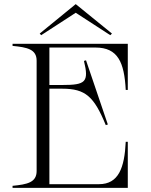

<svg xmlns="http://www.w3.org/2000/svg" viewBox="-20 -913 735 933"><path d="M444 -682C553 -682 584 -610 591 -476H601V-700H41V-690C112 -683 158 -674 158 -618V-82C158 -26 112 -17 41 -10V0H601V-224H591C585 -97 556 -18 461 -18H220V-482H283C395 -482 437 -444 494 -305L504 -308L398 -620L388 -617C413 -514 396 -500 283 -500H220V-682ZM524 -750 348 -893 173 -750 180 -742 348 -851 516 -742Z"/></svg>

Font: Sprat Light
Style: Regular
Weight: 300
Designer: Ethan Nakache
Foundry: Collletttivo
Version: Version 2.000;Glyphs 3.2 (3217)